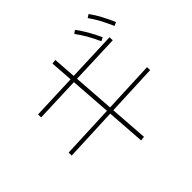

<svg xmlns="http://www.w3.org/2000/svg" viewBox="-215 -1099 1430 1430"><g transform="rotate(-45 500.0 -383.5)"><path d="M504 88 442 -784 476 -788 538 84ZM59 -198 58 -230 921 -267 922 -235ZM99 -560 98 -592 881 -622 882 -589ZM817 -644Q791 -701 766.5 -743.5Q742 -786 713 -825L738 -843Q770 -800 795.5 -755.5Q821 -711 845 -658ZM967 -655Q942 -712 918.5 -755.5Q895 -799 867 -838L893 -855Q924 -812 948 -766.5Q972 -721 995 -668Z"/></g></svg>

Font: M PLUS 1 Code ExtraLight
Style: Regular
Weight: 250
Designer: Coji Morishita
Foundry: UNDERFOREST DESIGN
Version: Version 1.002